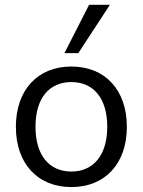

<svg xmlns="http://www.w3.org/2000/svg" viewBox="-20 -758 585 787"><path d="M272.5 8.8C410.8 8.8 500 -87.3 500 -238.2C500 -389.2 410.8 -485.3 272.5 -485.3C134.3 -485.3 45.1 -389.2 45.1 -238.2C45.1 -87.3 134.3 8.8 272.5 8.8ZM272.5 -54.9C182.4 -54.9 125.5 -120.6 125.5 -238.2C125.5 -356.9 182.4 -421.6 272.5 -421.6C361.8 -421.6 419.6 -356.9 419.6 -238.2C419.6 -120.6 361.8 -54.9 272.5 -54.9ZM244.1 -540.2H301L430.4 -738.2H345.1Z"/></svg>

Font: LL Pando Sans
Style: Regular
Weight: 400
Designer: Joshua Smith
Foundry: Joshua Smith
Version: Version 1.000;Glyphs 3.2.1 (3258)